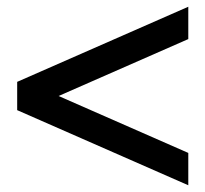

<svg xmlns="http://www.w3.org/2000/svg" viewBox="-20 -538 610 570"><path d="M539 12 31 -211V-295L539 -518V-422L154 -253L539 -84Z"/></svg>

Font: STIX MathJax Main
Style: Bold Italic
Weight: 700
Italic angle: -16.33°
Designer: MicroPress Inc., with final additions and corrections provided by Coen Hoffman, Elsevier (retired)
Version: Version 1.1.1